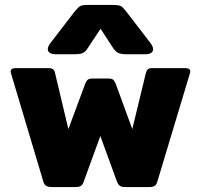

<svg xmlns="http://www.w3.org/2000/svg" viewBox="-20 -755 811 775"><path d="M173 -556Q173 -568 185 -583L281 -708Q295 -725 303 -730Q311 -735 335 -735H436Q460 -735 468.5 -730Q477 -725 490 -708L586 -583Q598 -568 598 -556Q598 -547 590 -541.5Q582 -536 567 -536H492Q468 -536 457 -541.5Q446 -547 436 -562L386 -639L335 -562Q326 -547 315 -541.5Q304 -536 280 -536H205Q190 -536 181.5 -541.5Q173 -547 173 -556ZM154 -25 25 -457Q23 -463 23 -466Q23 -480 43 -480H175Q188 -480 194 -475.5Q200 -471 202 -461L256 -234L324 -417Q329 -429 334.5 -433.5Q340 -438 354 -438H417Q431 -438 436.5 -433.5Q442 -429 447 -417L514 -234L569 -461Q572 -471 577 -475.5Q582 -480 595 -480H728Q748 -480 748 -466Q748 -463 746 -457L616 -25Q612 -10 604.5 -5Q597 0 582 0H484Q470 0 463 -5.5Q456 -11 451 -25L385 -206L319 -25Q315 -11 307.5 -5.5Q300 0 286 0H189Q174 0 166 -5Q158 -10 154 -25Z"/></svg>

Font: Mitr SemiBold
Style: Regular
Weight: 600
Designer: Thanarat Vachiruckul
Foundry: Cadson Demak
Version: Version 1.002